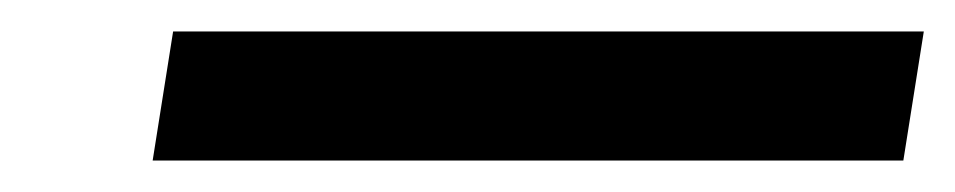

<svg xmlns="http://www.w3.org/2000/svg" viewBox="-20 -356 607 122"><path d="M77 -254H554L567 -336H90Z"/></svg>

Font: Charger Sport
Style: SeBdExtObl
Weight: 600
Designer: Jasper
Foundry: Cannot Into Space Fonts
Version: Version 1.1